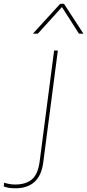

<svg xmlns="http://www.w3.org/2000/svg" viewBox="-189 -800 466 1026"><path d="M22.9 63 100.1 -529.8H120.1L42 68.8Q23.9 206.1 -106.9 206.1Q-148.4 206.1 -168.9 195.8L-167 175.8Q-160.2 179.2 -142.6 182.6Q-125 186 -107.9 186Q-52.2 186 -19.3 159.2Q13.7 132.3 22.9 63ZM256.8 -620.1H232.9L142.1 -762.2L13.2 -620.1H-13.2L132.8 -779.8H152.8Z"/></svg>

Font: Cooper Hewitt
Style: Thin Italic
Weight: 702
Designer: Village Type and Design LLC
Foundry: Cooper Hewitt Smithsonian Design Museum
Version: 1.000